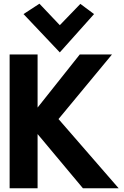

<svg xmlns="http://www.w3.org/2000/svg" viewBox="-20 -1007 670 1037"><path d="M107 -931 303 -724 488 -931 414 -986 303 -871 193 -987ZM621 10 296 -364 585 -713H411L183 -426V-713H32V10H183V-283L428 10Z"/></svg>

Font: Bluebird
Style: SfBdNrw
Weight: 700
Designer: Jasper
Foundry: Cannot Into Space Fonts
Version: Version 0.98